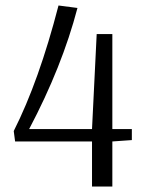

<svg xmlns="http://www.w3.org/2000/svg" viewBox="-20 -679 532 699"><path d="M193 -659 262 -650Q206 -436 86 -209H315L332 -555H389V-209H460V-169L389 -164V0H315V-164H35L30 -202Q122 -384 193 -659Z"/></svg>

Font: Arsenal
Style: Regular
Weight: 400
Designer: Andrij Shevchenko
Foundry: Stairsfor.com
Version: Version 1.000